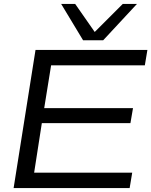

<svg xmlns="http://www.w3.org/2000/svg" viewBox="-20 -953 767 973"><path d="M49 0 160 -700H727L714 -622H239L204 -405H654L641 -329H192L153 -78H650L637 0ZM674 -933 503 -749H401L290 -933H361L460 -791L602 -933Z"/></svg>

Font: Georama Extended
Style: Italic
Weight: 400
Width: 7
Italic angle: -9°
Designer: Jean-Baptiste Levee
Foundry: Production Type
Version: Version 1.000